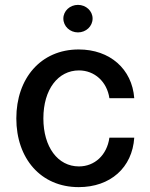

<svg xmlns="http://www.w3.org/2000/svg" viewBox="-20 -757 616 788"><path d="M303 11C433 11 523 -69 531 -192H429C419 -120 368 -74 304 -74C217 -74 158 -154 158 -271C158 -391 219 -468 304 -468C368 -468 419 -422 429 -354H531C522 -474 431 -554 303 -554C147 -554 47 -435 47 -271C47 -107 147 11 303 11ZM240 -681C240 -649 267 -624 300 -624C333 -624 360 -649 360 -681C360 -712 333 -737 300 -737C267 -737 240 -712 240 -681Z"/></svg>

Font: Wafeq Medium
Style: Regular
Weight: 500
Designer: Rasmus Andersson & Azza Alameddine
Foundry: Google & TypeTogether
Version: Version 3.000;January 28, 2025;FontCreator 15.0.0.3014 64-bi